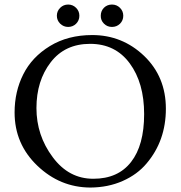

<svg xmlns="http://www.w3.org/2000/svg" viewBox="-20 -820 803 854"><path d="M283.2 -799.8Q303.7 -799.8 318.4 -785.2Q333 -770.5 333 -750Q333 -729 318.4 -714.4Q303.7 -700.2 283.2 -700.2Q262.7 -700.2 247.6 -714.8Q232.9 -729.5 232.9 -750Q232.9 -770.5 247.6 -785.2Q262.2 -799.8 283.2 -799.8ZM528.3 -750Q528.3 -729 513.7 -714.4Q499 -700.2 478 -700.2Q457 -700.2 442.4 -714.8Q427.7 -729.5 428.2 -750Q428.2 -771 442.4 -785.6Q457 -799.8 478 -799.8Q499 -799.8 513.7 -785.2Q528.3 -770.5 528.3 -750ZM44.9 -319.8Q44.9 -412.6 83.5 -489.3Q122.1 -566.4 202.1 -615.2Q282.2 -664.1 390.1 -664.1Q523.9 -664.1 621.1 -571.3Q717.8 -478.5 717.8 -336.4Q717.8 -193.8 631.8 -92.8Q590.8 -43.9 525.9 -15.1Q460.9 13.7 381.8 14.2Q247.1 13.7 146 -83Q44.9 -179.7 44.9 -319.8ZM205.6 -543Q142.1 -460.9 142.1 -339.4Q142.1 -217.8 214.4 -121.1Q286.1 -24.4 395.5 -24.9Q504.9 -24.9 563 -99.6Q621.1 -173.8 621.1 -312.5Q621.1 -451.2 557.1 -538.1Q493.2 -625 380.9 -625Q268.6 -625 205.6 -543Z"/></svg>

Font: EBGaramond
Style: Regular
Weight: 400
Version: Version 000.012g